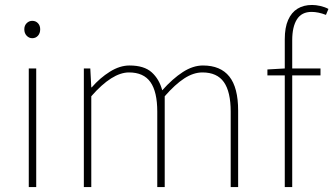

<svg xmlns="http://www.w3.org/2000/svg" viewBox="-20 -754 1344 774"><path d="M96 0V-478H126V0ZM110 -600Q97 -600 87.5 -610Q78 -620 78 -636Q78 -651 87.5 -660.5Q97 -670 110 -670Q124 -670 133 -660.5Q142 -651 142 -636Q142 -620 133 -610Q124 -600 110 -600Z M318 0V-478H344L348 -402H350Q383 -440 423 -465Q463 -490 502 -490Q561 -490 591.5 -462.5Q622 -435 634 -390Q676 -437 717 -463.5Q758 -490 798 -490Q869 -490 904.5 -445.5Q940 -401 940 -308V0H910V-304Q910 -384 882.5 -423Q855 -462 796 -462Q760 -462 723 -438Q686 -414 644 -366V0H614V-304Q614 -384 586.5 -423Q559 -462 500 -462Q432 -462 348 -366V0Z M1128 0V-596Q1128 -643 1141.5 -673.5Q1155 -704 1179.5 -719Q1204 -734 1238 -734Q1253 -734 1271 -730Q1289 -726 1304 -718L1294 -694Q1263 -706 1236 -706Q1196 -706 1177 -676Q1158 -646 1158 -592V0ZM1058 -450V-474L1128 -478H1272V-450Z"/></svg>

Font: SourceSans3VF
Style: Regular
Weight: 200
Designer: Paul D. Hunt
Foundry: Adobe
Version: Version 3.052;hotconv 1.1.0;makeotfexe 2.6.0